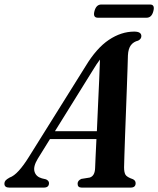

<svg xmlns="http://www.w3.org/2000/svg" viewBox="-65 -852 719 872"><path d="M106.5 -131Q85 -95.5 91.8 -72.5Q98.5 -49.5 125 -42L144 -37.5Q157.5 -31 157.5 -20.5Q157.5 0 134 0H-23Q-45 0 -45 -18Q-45 -26 -40 -32Q-35 -38 -21.5 -45.5Q-1.5 -52.5 20.5 -76.8Q42.5 -101 66 -139L323.5 -551Q373 -633 429.2 -670.8Q485.5 -708.5 544.5 -708.5Q577 -708.5 577 -688Q577 -675 562.5 -667.5Q541.5 -662.5 529.5 -646.8Q517.5 -631 516 -600.5Q515.5 -581 514.2 -541Q513 -501 511 -449.2Q509 -397.5 507 -342Q505 -286.5 503 -235.5Q501 -184.5 500 -146.5Q499 -108.5 498.5 -92Q498.5 -69 505 -58.2Q511.5 -47.5 539 -38Q551 -32 551 -20Q551 0 528 0H306Q287 0 287.5 -18Q287.5 -32 304.5 -39.5L342 -45.5Q366 -52.5 367 -89.5Q367.5 -107.5 369.2 -142Q371 -176.5 373 -220.5H162ZM353.5 -528 184.5 -256H375Q377.5 -312.5 380.2 -373.8Q383 -435 385.5 -489.8Q388 -544.5 389 -581.5Q382 -572.5 373.5 -559.8Q365 -547 353.5 -528ZM364 -801.5Q372 -831.5 395 -831.5H616.5Q639.5 -831.5 631.5 -801.5Q624 -771.5 600.5 -771.5H379.5Q356 -771.5 364 -801.5Z"/></svg>

Font: Fraunces 144pt Soft SemiBold
Style: Italic
Weight: 600
Italic angle: -16°
Version: Version 1.000;[b76b70a41]